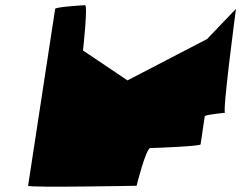

<svg xmlns="http://www.w3.org/2000/svg" viewBox="-20 -728 927 738"><path d="M88 -14C87 -6 505 -14 505 -14C505 -14 541 -159 558 -159C577 -159 750 -166 751 -173L767 -281C768 -288 855 -295 845 -295C834 -295 887 -694 887 -694L776 -578L470 -419L299 -534C300 -542 318 -708 307 -708C297 -708 193 -701 192 -694Z"/></svg>

Font: Ampere
Style: UltExtIta
Weight: 400
Version: Version 1